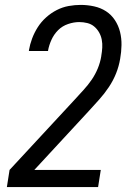

<svg xmlns="http://www.w3.org/2000/svg" viewBox="-20 -763 540 783"><path d="M8 0 19 -70 284 -356Q302 -376 320.5 -396Q339 -416 354 -438Q369 -460 379 -484.5Q389 -509 393 -534V-535Q396 -552 397 -568.5Q398 -585 395 -601Q392 -617 384 -631Q376 -645 364 -655Q352 -665 336 -669Q320 -673 303 -673Q281 -673 257.5 -665Q234 -657 217 -640Q200 -623 190 -601Q180 -579 176 -557V-555H98V-558Q102 -582 111 -606Q120 -630 134 -652Q148 -674 168 -692Q188 -710 211.5 -722Q235 -734 260 -738.5Q285 -743 309 -743Q337 -743 364 -737Q391 -731 412.5 -717Q434 -703 448.5 -681Q463 -659 469.5 -633Q476 -607 475.5 -579Q475 -551 470 -523Q465 -493 453.5 -464Q442 -435 424 -408Q406 -381 384.5 -357Q363 -333 341 -309L120 -70H391L380 0Z"/></svg>

Font: Iosevka Custom
Style: Italic
Weight: 400
Italic angle: -9°
Monospace: yes
Designer: Belleve Invis
Foundry: Belleve Invis
Version: Version 30.3.3; ttfautohint (v1.8.3)